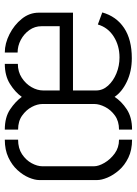

<svg xmlns="http://www.w3.org/2000/svg" viewBox="92 -648 557 780"><g transform="rotate(-90 370.0 -257.5)"><path d="M234 1V-52Q268 -52 291 -68.5Q314 -85 326 -108.5Q338 -132 338 -152V-363Q338 -384 326 -406.5Q314 -429 291 -445.5Q268 -462 234 -462V-516Q284 -516 316 -494.5Q348 -473 367 -447Q386 -474 419.5 -495Q453 -516 501 -516V-463Q469 -463 444.5 -447Q420 -431 406.5 -407.5Q393 -384 393 -360V-293H654V-367Q654 -394 638.5 -416Q623 -438 598.5 -451Q574 -464 547 -464V-516Q584 -516 621.5 -497Q659 -478 684 -447Q709 -416 709 -378V-239H393V-145Q393 -118 412.5 -96.5Q432 -75 462.5 -62.5Q493 -50 527 -50Q575 -50 612 -73.5Q649 -97 661 -138L710 -120Q694 -63 647 -31.5Q600 0 524 0Q471 0 429 -20Q387 -40 367 -70Q349 -42 316.5 -20.5Q284 1 234 1ZM193 1Q151 1 120 -14Q89 -29 69 -52Q49 -75 39 -99Q29 -123 29 -141V-376Q29 -394 39 -418Q49 -442 69.5 -464.5Q90 -487 121 -501.5Q152 -516 193 -516V-462Q158 -462 134 -446Q110 -430 97.5 -407Q85 -384 85 -363V-154Q85 -135 99 -111Q113 -87 137 -69.5Q161 -52 193 -52Z"/></g></svg>

Font: Stick No Bills Light
Style: Regular
Weight: 300
Version: Version 2.000